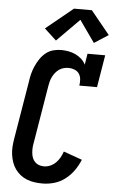

<svg xmlns="http://www.w3.org/2000/svg" viewBox="-64 -1021 639 1071"><g transform="rotate(5 256.0 -485.5)"><path d="M216 8Q193 8 171 5Q149 2 128.5 -6Q108 -14 91.5 -27Q75 -40 62.5 -57.5Q50 -75 43 -95.5Q36 -116 33 -137.5Q30 -159 31.5 -182Q33 -205 37 -228L91 -552Q94 -575 99.5 -596.5Q105 -618 114.5 -639.5Q124 -661 137.5 -681Q151 -701 169.5 -716Q188 -731 210.5 -737Q233 -743 255 -743Q277 -743 297.5 -739Q318 -735 336 -726.5Q354 -718 369 -704.5Q384 -691 393 -673L403 -735H502L472 -554H373Q376 -572 374.5 -589.5Q373 -607 364 -620.5Q355 -634 338.5 -640.5Q322 -647 305 -647Q292 -647 278 -643.5Q264 -640 252.5 -632Q241 -624 232 -613Q223 -602 216.5 -589Q210 -576 206.5 -563Q203 -550 201 -537L147 -212Q144 -198 143.5 -183.5Q143 -169 144.5 -155Q146 -141 151 -128.5Q156 -116 165.5 -106.5Q175 -97 188 -92.5Q201 -88 216 -88Q233 -88 250.5 -95.5Q268 -103 281.5 -116.5Q295 -130 304 -146Q313 -162 319 -180L423 -143Q410 -111 390 -82.5Q370 -54 342 -32.5Q314 -11 281 -1.5Q248 8 216 8ZM221 -793 154 -855 306 -979H406L512 -849L433 -798L347 -920Z"/></g></svg>

Font: Iosevka Slab
Style: Bold Italic
Weight: 700
Italic angle: -9°
Monospace: yes
Designer: Belleve Invis
Foundry: Belleve Invis
Version: Version 11.1.0; ttfautohint (v1.8.3)